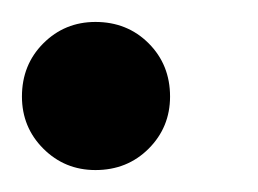

<svg xmlns="http://www.w3.org/2000/svg" viewBox="-38 -142 235 175"><path d="M49 13Q21 13 1.5 -6.5Q-18 -26 -18 -54Q-18 -83 1.5 -102.5Q21 -122 49 -122Q78 -122 97.5 -102.5Q117 -83 117 -54Q117 -26 97.5 -6.5Q78 13 49 13Z"/></svg>

Font: Libre Bodoni
Style: Italic
Weight: 400
Italic angle: -13°
Designer: Pablo Impallari, Rodrigo Fuenzalida
Foundry: Impallari Type
Version: Version 2.005;gftools[0.9.23]